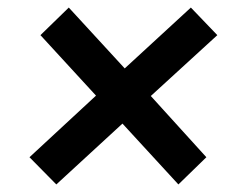

<svg xmlns="http://www.w3.org/2000/svg" viewBox="-20 -540 640 508"><path d="M129 -52 58 -124 234 -287 87 -447 162 -520 310 -359 485 -520 555 -447 379 -286 526 -124 452 -52 304 -213Z"/></svg>

Font: Nunito Sans 12pt ExtraLight ExtraBold
Style: Italic
Weight: 800
Italic angle: -9°
Version: Version 3.101;gftools[0.9.27]